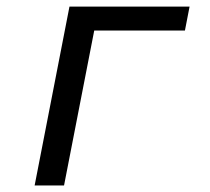

<svg xmlns="http://www.w3.org/2000/svg" viewBox="-20 -567 642 587"><path d="M85.9 0H175.8L268.1 -473.6H545.4L559.6 -546.9H192.4Z"/></svg>

Font: Hack
Style: Oblique
Weight: 400
Italic angle: -12°
Monospace: yes
Designer: Christopher Simpkins
Foundry: Christopher Simpkins
Version: Version 2.010